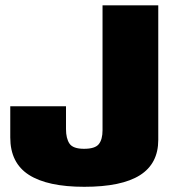

<svg xmlns="http://www.w3.org/2000/svg" viewBox="-20 -695 648 720"><path d="M296 5.5Q158.5 5.5 88.5 -39.2Q18.5 -84 18.5 -179.5V-296.5H227.5V-211Q227.5 -175.5 240.8 -156.2Q254 -137 295.2 -137Q336.5 -137 350.5 -154.5Q364.5 -172 364.5 -206.5V-675H573.5V-170.5Q573.5 -81.5 504.8 -38Q436 5.5 296 5.5Z"/></svg>

Font: Anybody Black
Style: Regular
Weight: 900
Designer: Tyler Finck
Foundry: Etcetera Type Company
Version: Version 1.010; ttfautohint (v1.8.3) -l 8 -r 50 -G 200 -x 14 